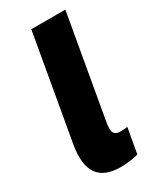

<svg xmlns="http://www.w3.org/2000/svg" viewBox="-188 -782 710 855"><g transform="rotate(-30 167.5 -354.5)"><path d="M169 11C202 11 234 6 259 -1L282 -130C271 -128 260 -127 249 -127C209 -127 203 -146 213 -201L304 -720H129L35 -184C12 -53 55 11 169 11Z"/></g></svg>

Font: Fixel Display 20240404 ExBold
Style: Italic
Weight: 800
Italic angle: -10°
Designer: AlfaBravo + MacPaw
Foundry: Kyrylo Tkachov, Marchela Mozhyna, Serhii Makarenko, Maria Weinstein, Zakhar Kryvoshyya
Version: Version 1.211;Glyphs 3.2 (3225)